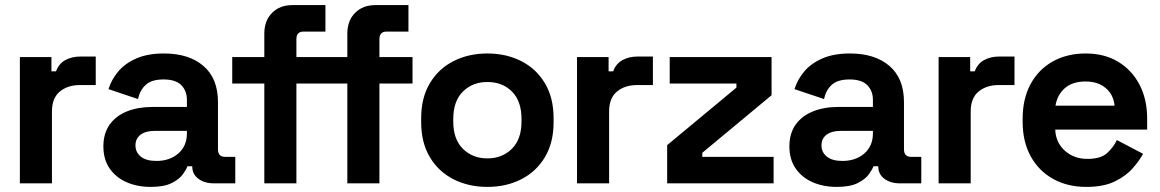

<svg xmlns="http://www.w3.org/2000/svg" viewBox="-20 -720 4555 754"><path d="M58 0V-496H182V-440H200Q211 -470 236.5 -484Q262 -498 296 -498H356V-386H294Q246 -386 215 -360.5Q184 -335 184 -282V0Z M386 -145Q386 -196 410.5 -230.5Q435 -265 478.5 -282.5Q522 -300 578 -300H714V-328Q714 -363 692 -385.5Q670 -408 622 -408Q575 -408 552 -386.5Q529 -365 522 -331L406 -370Q418 -408 444.5 -439.5Q471 -471 515.5 -490.5Q560 -510 624 -510Q722 -510 779 -461Q836 -412 836 -319V-134Q836 -104 864 -104H904V0H820Q783 0 759 -18Q735 -36 735 -66V-67H716Q712 -55 698 -35.5Q684 -16 654 -1Q624 14 572 14Q519 14 477 -4.5Q435 -23 410.5 -58.5Q386 -94 386 -145ZM714 -196V-206H587Q552 -206 532 -191Q512 -176 512 -149Q512 -122 533 -105Q554 -88 594 -88Q647 -88 680.5 -117.5Q714 -147 714 -196Z M1018 0V-392H892V-496H1018V-588Q1018 -639 1048.5 -669.5Q1079 -700 1128 -700H1258V-596H1172Q1144 -596 1144 -566V-496H1244V-392H1144V0ZM1344 0V-392H1244V-496H1344V-588Q1344 -639 1374.5 -669.5Q1405 -700 1454 -700H1584V-596H1498Q1470 -596 1470 -566V-496H1600V-392H1470V0Z M1634 -240V-256Q1634 -336 1668 -393Q1702 -450 1761 -480Q1820 -510 1894 -510Q1968 -510 2027 -480Q2086 -450 2120 -393Q2154 -336 2154 -256V-240Q2154 -160 2120 -103Q2086 -46 2027 -16Q1968 14 1894 14Q1820 14 1761 -16Q1702 -46 1668 -103Q1634 -160 1634 -240ZM2028 -243V-253Q2028 -323 1990.5 -360.5Q1953 -398 1894 -398Q1836 -398 1798 -360.5Q1760 -323 1760 -253V-243Q1760 -173 1798 -135.5Q1836 -98 1894 -98Q1952 -98 1990 -135.5Q2028 -173 2028 -243Z M2246 0V-496H2370V-440H2388Q2399 -470 2424.5 -484Q2450 -498 2484 -498H2544V-386H2482Q2434 -386 2403 -360.5Q2372 -335 2372 -282V0Z M2600 0V-150L2872 -376V-392H2610V-496H3010V-346L2738 -120V-104H3018V0Z M3080 -145Q3080 -196 3104.5 -230.5Q3129 -265 3172.5 -282.5Q3216 -300 3272 -300H3408V-328Q3408 -363 3386 -385.5Q3364 -408 3316 -408Q3269 -408 3246 -386.5Q3223 -365 3216 -331L3100 -370Q3112 -408 3138.5 -439.5Q3165 -471 3209.5 -490.5Q3254 -510 3318 -510Q3416 -510 3473 -461Q3530 -412 3530 -319V-134Q3530 -104 3558 -104H3598V0H3514Q3477 0 3453 -18Q3429 -36 3429 -66V-67H3410Q3406 -55 3392 -35.5Q3378 -16 3348 -1Q3318 14 3266 14Q3213 14 3171 -4.5Q3129 -23 3104.5 -58.5Q3080 -94 3080 -145ZM3408 -196V-206H3281Q3246 -206 3226 -191Q3206 -176 3206 -149Q3206 -122 3227 -105Q3248 -88 3288 -88Q3341 -88 3374.5 -117.5Q3408 -147 3408 -196Z M3666 0V-496H3790V-440H3808Q3819 -470 3844.5 -484Q3870 -498 3904 -498H3964V-386H3902Q3854 -386 3823 -360.5Q3792 -335 3792 -282V0Z M3996 -242V-254Q3996 -332 4027 -389.5Q4058 -447 4114 -478.5Q4170 -510 4244 -510Q4317 -510 4371 -477.5Q4425 -445 4455 -387.5Q4485 -330 4485 -254V-211H4124Q4126 -160 4162 -128Q4198 -96 4250 -96Q4303 -96 4328 -119Q4353 -142 4366 -170L4469 -116Q4455 -90 4428.5 -59.5Q4402 -29 4358 -7.5Q4314 14 4246 14Q4172 14 4115.5 -17.5Q4059 -49 4027.5 -106.5Q3996 -164 3996 -242ZM4357 -305Q4353 -348 4322.5 -374Q4292 -400 4243 -400Q4192 -400 4162 -374Q4132 -348 4125 -305Z"/></svg>

Font: Space Grotesk Frontify
Style: Bold
Weight: 700
Designer: Florian Karsten
Version: Version 2.000